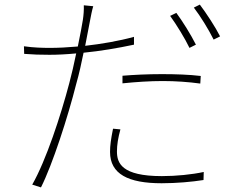

<svg xmlns="http://www.w3.org/2000/svg" viewBox="-20 -782 1040 834"><path d="M831 -588C809 -632 772 -691 746 -726L719 -713C746 -676 784 -614 803 -574ZM512 -420C571 -426 631 -430 687 -430C743 -430 799 -426 850 -419L852 -452C803 -458 742 -460 683 -460C620 -460 560 -457 512 -453ZM562 -622C497 -604 421 -591 350 -583C358 -623 365 -660 371 -692C374 -709 380 -739 385 -755L344 -759C345 -741 343 -715 340 -696C337 -674 328 -630 318 -580C273 -576 232 -574 197 -574C165 -574 126 -575 84 -581L85 -548C122 -545 156 -544 195 -544C230 -544 269 -546 311 -550C302 -505 291 -459 281 -421C244 -280 180 -85 120 20L158 32C208 -67 275 -274 311 -417C324 -462 334 -509 343 -553C415 -560 492 -573 562 -588ZM471 -223C462 -178 458 -151 458 -122C458 -26 537 14 682 14C747 14 813 8 864 0L865 -35C814 -24 746 -17 683 -17C508 -17 488 -74 488 -124C488 -153 493 -183 503 -220ZM822 -749C851 -711 885 -656 908 -610L936 -624C916 -664 876 -725 848 -762Z"/></svg>

Font: Genne Gothic ExtraLight
Style: Regular
Weight: 250
Designer: Ryoko NISHIZUKA (kana & ideographs); Paul D. Hunt (Latin, Greek & Cyrillic); Wenlong ZHANG (bopomofo); Sandoll Communica
Foundry: Adobe Systems Incorporated
Version: Version 1.004;PS 1.004;hotconv 16.6.51;makeotf.lib2.5.65220